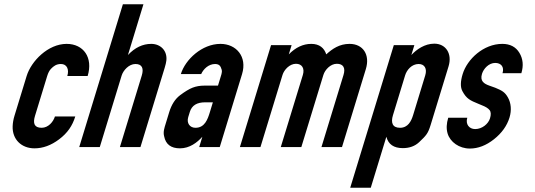

<svg xmlns="http://www.w3.org/2000/svg" viewBox="-20 -687 2501 897"><path d="M174.5 -90C139.9 -90 132.9 -111.1 143.6 -146L200.5 -332C205 -346.7 210.9 -357.8 218.2 -365.5C230.2 -378 243.2 -388 264.6 -388C292.9 -388 303.8 -362.5 294.5 -332H389.5C415.8 -418 370.2 -482 291.3 -482C204.3 -482 125.6 -401.2 104.5 -332L47.6 -146C42.5 -129.3 39.7 -113 39.1 -97C37 -35.9 80 6 141.1 6C180.5 6 218.8 -8 256 -36C295.8 -65.9 318.5 -99.8 331.7 -143H236.7C229 -117.8 205.7 -90 174.5 -90Z M686.6 -482C646.6 -482 610.3 -464.7 577.7 -430L650.1 -667H554.1L350.2 0H446.2L548.3 -334C555.8 -358.4 582.3 -388 612.8 -388C644.4 -388 652.3 -366.6 642.3 -334L540.2 0H636.2L749.3 -370C753.6 -384 756.2 -395.3 757.2 -404C762.4 -449.6 730.7 -482 686.6 -482Z M925.3 -48 910.7 0H1006.7L1110.9 -341C1135.7 -422.2 1083.9 -482 1010 -482C924.1 -482 845.9 -409.5 824.9 -341H919.9C930.3 -364.3 954.2 -388 985.3 -388C997.9 -388 1006.5 -383.3 1011 -374C1020.1 -355 1016.9 -347.5 1010.9 -328L998.4 -287H934.4C914.4 -287 896.3 -283.8 880 -277.5C863.7 -271.2 844.1 -259.3 821.1 -242C798.2 -224.7 781.3 -198.3 770.5 -163L754 -109C748.3 -90.3 741.2 -70.7 746.9 -50C754.2 -12.7 778.8 6 820.8 6C866.2 6 901 -21.2 925.3 -48ZM938.5 -209H974.5L960.5 -163C950.2 -129.4 936.5 -90 893.2 -90C866.6 -90 850.9 -111.9 859.4 -140L866.8 -164C876.2 -194.9 900.4 -209 938.5 -209Z M1434.2 -482C1396.2 -482 1361.2 -465.7 1329.2 -433L1342.3 -476H1246.3L1100.8 0H1196.8L1299.9 -337C1307.2 -361 1333 -389 1362.8 -389C1390.9 -389 1404.2 -367.5 1394.9 -337L1291.8 0H1387.8L1490.9 -337C1498.2 -361 1524 -389 1553.7 -389C1584.1 -389 1594.8 -369.5 1584.9 -337L1481.8 0H1577.8L1689.1 -364C1709.9 -431.9 1675.6 -482 1613.2 -482C1565.5 -482 1532.8 -459 1504.2 -433C1494.6 -463 1472.4 -482 1434.2 -482Z M1901.8 -430 1915.8 -476H1819.8L1616.2 190H1712.2L1785 -48C1794.2 -12.7 1819.8 5 1861.8 5C1893.1 5 1918.6 -4.3 1938.4 -23C1971.7 -54.6 1979.6 -63.2 1991.8 -103L2075.6 -377C2093.6 -436 2063 -483 2009 -483C1964.1 -483 1925.9 -455.9 1901.8 -430ZM1935.9 -388C1964.1 -388 1976.1 -365.5 1966.7 -335L1909.9 -149C1901.3 -121 1886.1 -90 1848.8 -90C1813.8 -90 1804.9 -113.1 1815.9 -149L1872.7 -335C1880.6 -360.8 1903.8 -388 1935.9 -388Z M2199.9 -84C2172 -84 2153.8 -106.5 2163.1 -137H2074.1C2065.7 -109.7 2064.7 -85.2 2071.1 -63.5C2082.9 -23.5 2125.2 7 2175.1 7C2213.7 7 2251.3 -7.5 2287.9 -36.5C2324.4 -65.5 2348.6 -99.3 2360.4 -138C2370.8 -172.1 2367.4 -205.7 2353.3 -231C2338.7 -257.3 2324.3 -264.3 2293.9 -277L2265.9 -287C2241.5 -295.8 2221.4 -308 2231.8 -342C2239.1 -366.1 2263.6 -393 2293.4 -393C2320.8 -393 2336.8 -374.7 2327.7 -345H2415.7C2426.5 -380.3 2423.5 -412 2406.7 -440C2389.9 -468 2363.2 -482 2326.6 -482C2239.1 -482 2162.8 -410.8 2141.5 -341C2130.9 -306.3 2130.4 -279.8 2140.1 -261.5C2159.4 -225.1 2176.8 -217.7 2215 -202L2231.8 -195C2249.1 -188.3 2261 -180.8 2267.4 -172.5C2273.9 -164.2 2274.5 -151.3 2269.2 -134C2261.2 -108 2232.3 -84 2199.9 -84Z"/></svg>

Font: Din Kursivschrift
Style: Eng
Weight: 400
Version: Version 1.089